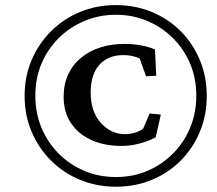

<svg xmlns="http://www.w3.org/2000/svg" viewBox="-20 -708 832 735"><path d="M423.8 6.8Q350.6 6.8 286.6 -19.5Q222.7 -45.9 175.3 -93.3Q127.9 -140.6 101.1 -203.6Q74.2 -266.6 74.2 -340.8Q74.2 -415 101.1 -478Q127.9 -541 175.3 -588.4Q222.7 -635.7 286.1 -662.1Q349.6 -688.5 423.8 -688.5Q497.1 -688.5 561 -662.1Q625 -635.7 671.9 -588.4Q718.8 -541 745.1 -478Q771.5 -415 771.5 -340.8Q771.5 -266.6 745.1 -203.6Q718.8 -140.6 671.9 -93.3Q625 -45.9 561 -19.5Q497.1 6.8 423.8 6.8ZM444.3 -149.4Q379.9 -149.4 330.1 -171.9Q280.3 -194.3 252 -236.3Q223.6 -278.3 223.6 -337.9Q223.6 -384.8 240.7 -422.4Q257.8 -460 289.6 -486.3Q321.3 -512.7 363.8 -526.4Q406.2 -540 458 -540Q489.3 -540 520.5 -534.2Q551.8 -528.3 573.2 -518.6L578.1 -418L539.1 -416L514.6 -484.4Q502 -490.2 485.8 -493.7Q469.7 -497.1 452.1 -497.1Q412.1 -497.1 383.8 -479.5Q355.5 -461.9 341.3 -430.2Q327.1 -398.4 327.1 -354.5Q327.1 -280.3 366.2 -237.3Q405.3 -194.3 459 -194.3Q476.6 -194.3 496.6 -200.2Q516.6 -206.1 528.3 -215.8L552.7 -273.4L595.7 -269.5L576.2 -182.6Q562.5 -174.8 541.5 -167Q520.5 -159.2 495.6 -154.3Q470.7 -149.4 444.3 -149.4ZM423.8 -30.3Q489.3 -30.3 544.9 -54.2Q600.6 -78.1 642.6 -120.6Q684.6 -163.1 708 -219.2Q731.4 -275.4 731.4 -341.8Q731.4 -408.2 708 -463.9Q684.6 -519.5 642.6 -561.5Q600.6 -603.5 544.9 -627.4Q489.3 -651.4 423.8 -651.4Q358.4 -651.4 302.2 -627.4Q246.1 -603.5 204.1 -561.5Q162.1 -519.5 138.7 -463.9Q115.2 -408.2 115.2 -341.8Q115.2 -275.4 138.7 -219.2Q162.1 -163.1 204.1 -120.6Q246.1 -78.1 302.2 -54.2Q358.4 -30.3 423.8 -30.3Z"/></svg>

Font: Crimson Pro ExtraLight Medium
Style: Italic
Weight: 500
Italic angle: -12°
Version: Version 1.002